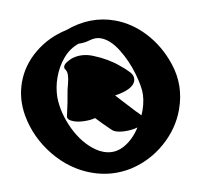

<svg xmlns="http://www.w3.org/2000/svg" viewBox="-69 -818 756 731"><g transform="rotate(10 308.5 -453.0)"><path d="M617 -454Q617 -380 579.5 -312Q542 -244 477 -202Q410 -160 330 -160Q245 -160 167 -206.5Q89 -253 44 -330Q10 -389 10 -454Q10 -520 45.5 -580Q81 -640 142 -678Q222 -746 318 -746Q385 -746 448.5 -713Q512 -680 559 -621Q617 -549 617 -454ZM362 -246Q405 -246 433.5 -278Q462 -310 473 -360Q457 -348 434 -339.5Q411 -331 394 -331Q384 -331 378 -334Q337 -352 308 -367Q292 -356 269.5 -348.5Q247 -341 230 -341Q202 -341 201 -357Q195 -408 186 -455Q185 -462 183.5 -479.5Q182 -497 177.5 -510.5Q173 -524 165 -529Q158 -533 158 -541Q158 -549 165.5 -558.5Q173 -568 181 -575Q214 -601 261 -599Q320 -597 368 -579Q392 -571 409 -562Q426 -553 429 -539Q430 -536 430 -531Q430 -499 368 -465L457 -419Q461 -418 480 -408Q483 -451 472 -486Q463 -515 430.5 -559.5Q398 -604 356 -637Q314 -670 277 -670Q256 -670 236 -655Q219 -642 197 -635Q168 -612 154 -575Q140 -538 140 -496Q140 -456 153 -419Q175 -362 224.5 -313.5Q274 -265 331 -250Q346 -246 362 -246Z"/></g></svg>

Font: Sedgwick Ave Display
Style: Regular
Weight: 400
Designer: Kevin Burke, Pedro Vergani
Foundry: Google, Inc.
Version: Version 1.000